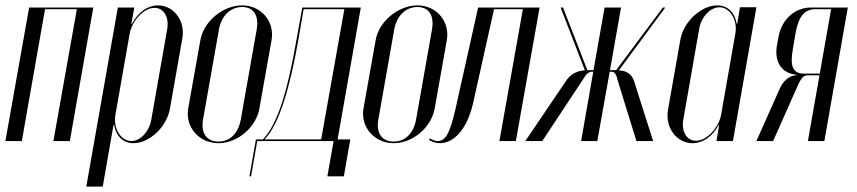

<svg xmlns="http://www.w3.org/2000/svg" viewBox="-37 -523 3179 712"><path d="M71 -495 -17 0H44L130 -489H248L161 0H222L309 -495Z M461 -495H400L283 169H344L384 -60H386C394 -16 421 8 458 8C517 8 581 -52 593 -119L639 -380C651 -445 608 -503 549 -503C511 -503 476 -479 452 -434H450ZM391 -97 444 -399C453 -447 497 -494 536 -494C570 -494 591 -459 583 -415L524 -79C516 -35 484 0 450 0C411 0 382 -47 391 -97Z M861 -503C789 -503 718 -443 706 -374L661 -121C649 -52 701 8 773 8C844 8 913 -51 925 -121L970 -374C982 -443 932 -503 861 -503ZM861 -497C903 -497 924 -466 915 -414L856 -80C847 -29 816 2 773 2C729 2 707 -30 716 -80L775 -414C784 -464 817 -497 861 -497Z M894 131 917 0H1200L1177 131H1238L1262 -6H1215L1301 -495H1084L1064 -384C1027 -169 989 -60 938 -6H912L888 131ZM944 -6C1000 -62 1040 -209 1069 -373L1089 -489H1240L1154 -6Z M1511 -503C1439 -503 1368 -443 1356 -374L1311 -121C1299 -52 1351 8 1423 8C1494 8 1563 -51 1575 -121L1620 -374C1632 -443 1582 -503 1511 -503ZM1511 -497C1553 -497 1574 -466 1565 -414L1506 -80C1497 -29 1466 2 1423 2C1379 2 1357 -30 1366 -80L1425 -414C1434 -464 1467 -497 1511 -497Z M1554 -4C1567 4 1580 8 1595 8C1640 8 1694 -35 1718 -143L1795 -489H1902L1815 0H1876L1964 -495H1736L1653 -123C1631 -25 1614 0 1586 0C1577 0 1567 -4 1557 -10Z M2323 0H2385L2316 -217C2307 -251 2283 -261 2258 -262L2430 -495H2421L2248 -263H2225L2266 -495H2205L2164 -263H2141L2051 -495H2042L2132 -262C2106 -261 2078 -251 2058 -217L1911 0H1974L2126 -230C2137 -249 2147 -258 2160 -257H2163L2118 0H2178L2224 -257H2228C2241 -258 2248 -249 2252 -230Z M2620 0H2681L2768 -496H2707L2697 -435H2695C2687 -479 2660 -503 2623 -503C2563 -503 2498 -443 2486 -376L2440 -115C2429 -50 2472 8 2531 8C2569 8 2605 -16 2629 -61H2630ZM2690 -399 2637 -97C2628 -48 2583 -1 2544 -1C2509 -1 2489 -36 2497 -80L2556 -417C2564 -461 2597 -496 2631 -496C2670 -496 2699 -448 2690 -399Z M3107 -495H2969C2910 -495 2861 -450 2850 -386L2844 -354C2834 -294 2861 -251 2916 -246V-244C2890 -243 2867 -223 2854 -193L2768 0H2830L2918 -198C2934 -235 2942 -244 2960 -244H3002L2959 0H3020ZM2903 -340 2913 -399C2924 -461 2945 -489 2988 -489H3045L3003 -250H2944C2903 -250 2892 -278 2903 -340Z"/></svg>

Font: Moniqa Ita Display
Style: Italic
Weight: 400
Italic angle: -10°
Designer: Rajesh Rajput
Foundry: Rajesh Rajput
Version: Version 1.000